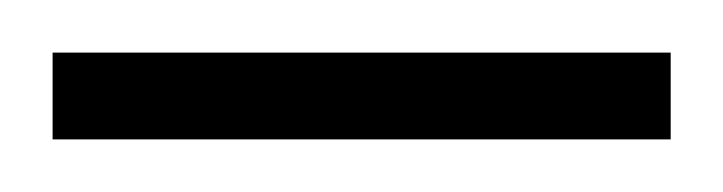

<svg xmlns="http://www.w3.org/2000/svg" viewBox="-20 -600 275 73"><path d="M0 -580H235V-547H0Z"/></svg>

Font: Grenze ExtraLight
Style: Regular
Weight: 275
Designer: Renata Polastri
Foundry: Omnibus-Type
Version: Version 1.002; ttfautohint (v1.8)